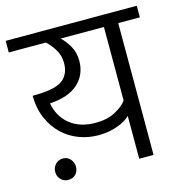

<svg xmlns="http://www.w3.org/2000/svg" viewBox="-107 -718 771 815"><g transform="rotate(-15 278.0 -310.5)"><path d="M49 -38Q49 -57 62 -71Q75 -85 95 -85Q115 -85 127.5 -70.5Q140 -56 140 -38Q140 -17 127.5 -4Q115 9 95 9Q75 9 62 -4.5Q49 -18 49 -38ZM471 -579V0H408V-188Q401 -181 389 -173Q377 -165 359.5 -158Q342 -151 319 -146Q296 -141 267 -141Q224 -141 183.5 -156Q143 -171 111.5 -200.5Q80 -230 60.5 -273.5Q41 -317 40 -375L68 -376Q144 -378 174.5 -403Q205 -428 205 -475Q205 -507 190.5 -532Q176 -557 153 -579H-10V-630H566V-579ZM408 -256V-579H218Q237 -561 253.5 -533Q270 -505 270 -468Q270 -407 228 -368.5Q186 -330 103 -325Q114 -265 157.5 -230Q201 -195 270 -195Q321 -195 357 -214.5Q393 -234 408 -256Z"/></g></svg>

Font: Ek Mukta Light
Style: Regular
Weight: 300
Designer: Girish Dalvi and Yashodeep Gholap
Foundry: Ek Type
Version: Version 2.538;PS 1.002;hotconv 16.6.51;makeotf.lib2.5.65220;